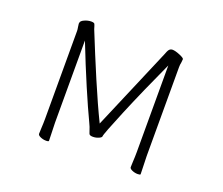

<svg xmlns="http://www.w3.org/2000/svg" viewBox="-117 -882 1235 1063"><g transform="rotate(20 500.0 -350.5)"><path d="M530 -124Q530 -117 514 -110Q498 -103 480 -103Q460 -103 457 -113Q443 -156 435 -170Q402 -239 354.5 -350Q307 -461 257 -589V-105Q257 -79 259 -37L260 1Q260 6 244 6Q227 6 211 -1Q195 -8 195 -17Q195 -33 196 -45Q198 -81 198 -106V-624Q198 -633 195.5 -646Q193 -659 193 -665Q193 -670 194 -671Q195 -682 215 -691Q235 -700 255 -700Q266 -700 271 -697Q275 -695 278.5 -683Q282 -671 284 -665Q335 -538 390 -408.5Q445 -279 491 -185Q566 -363 698 -671Q699 -674 703.5 -685Q708 -696 714.5 -701.5Q721 -707 730 -707Q747 -707 774.5 -695.5Q802 -684 802 -677Q802 -671 800 -656Q797 -644 797 -628V-105Q797 -79 799 -37L800 1Q800 6 784 6Q767 6 751 -1Q735 -8 735 -17Q735 -33 736 -45Q738 -81 738 -106V-617Q655 -437 592.5 -287Q530 -137 530 -124Z"/></g></svg>

Font: JyunsaiKaai Light
Style: Regular
Weight: 300
Designer: Fontworks Inc.
Version: Version 0.030;April 7, 2024;FontCreator 14.0.0.2901 64-bit